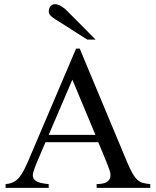

<svg xmlns="http://www.w3.org/2000/svg" viewBox="-20 -914 759 934"><path d="M450.2 0V-18.6Q484.9 -19 499.5 -28.6Q514.2 -38.1 516.6 -53.2Q519 -68.4 512.5 -87.6Q505.9 -106.9 497.6 -127L458 -222.2H201.2L156.2 -116.7Q147 -94.2 142.1 -77.1Q137.2 -60.1 142.3 -47.9Q147.5 -35.6 164.8 -28.6Q182.1 -21.5 216.8 -18.6V0H7.3V-18.6Q28.3 -20 43.9 -27.6Q59.6 -35.2 72 -49.3Q84.5 -63.5 95.2 -84.2Q106 -105 117.7 -131.8L350.1 -677.7H367.7L597.7 -127Q612.3 -92.3 624 -71.5Q635.7 -50.8 648.2 -39.6Q660.6 -28.3 675.5 -24.2Q690.4 -20 710.9 -18.6V0ZM332 -526.4 216.8 -257.8H444.3ZM404.8 -721.2 260.7 -813Q254.4 -816.9 246.8 -821.5Q239.3 -826.2 232.7 -831.8Q226.1 -837.4 221.7 -843.5Q217.3 -849.6 217.3 -856Q217.3 -873.5 225.6 -883.5Q233.9 -893.6 248.5 -893.6Q261.2 -893.6 277.1 -884.3Q293 -875 306.6 -860.8L445.3 -721.2Z"/></svg>

Font: Doulos SIL Viet
Style: Regular
Weight: 400
Designer: Walt Agee, Victor Gaultney, Peter Martin, Debbi Hosken, Becca Hirsbrunner
Foundry: SIL International
Version: Version 5.000